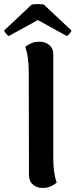

<svg xmlns="http://www.w3.org/2000/svg" viewBox="-55 -914 373 948"><path d="M88 -49 87 -560Q87 -633 70 -682Q80 -692 98 -700Q116 -708 139 -708Q169 -708 188.5 -691.5Q208 -675 208 -647V-136Q208 -57 225 -13Q215 -3 197 5.5Q179 14 156 14Q126 14 107 -3Q88 -20 88 -49ZM298 -763Q297 -758 289 -748.5Q281 -739 275 -736L132 -815L-12 -736Q-18 -739 -25.5 -748.5Q-33 -758 -35 -763L100 -890Q108 -894 133 -894Q155 -894 163 -890Z"/></svg>

Font: Arima Madurai ExtraBold
Style: Regular
Weight: 800
Designer: Joana Correia and Natanael Gama
Foundry: NDISCOVER
Version: Version 1.019